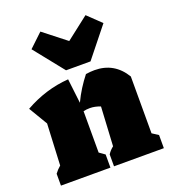

<svg xmlns="http://www.w3.org/2000/svg" viewBox="-143 -898 891 1003"><g transform="rotate(-20 302.5 -396.5)"><path d="M23 0V-66Q37 -85 55 -100L66 -330L4 -434Q121 -500 248 -509L264 -373Q281 -409 301.5 -441.5Q322 -474 345 -503Q358 -505 370 -506Q382 -507 393 -507Q503 -507 561 -411V-95L595 -73V0H318V-66Q324 -76 332 -84.5Q340 -93 349 -100L361 -317Q331 -329 303 -329Q284 -329 267 -325V-95L298 -73V0ZM254 -557 122 -722 197 -793 322 -695 448 -793 522 -722 390 -557Z"/></g></svg>

Font: Piazzolla Black
Style: Regular
Weight: 900
Designer: Juan Pablo del Peral
Foundry: Huerta Tipografica
Version: Version 1.330